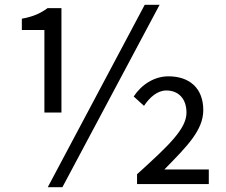

<svg xmlns="http://www.w3.org/2000/svg" viewBox="-20 -767 943 800"><path d="M165 -298H236V-733H178C148 -711 119 -698 71 -689V-642H165ZM179 13H240L645 -747H583ZM551 0H850V-61H665C758 -156 827 -224 827 -308C827 -400 769 -449 682 -449C623 -449 570 -415 537 -365L580 -326C604 -362 636 -390 673 -390C725 -390 757 -354 757 -298C757 -231 686 -163 551 -41Z"/></svg>

Font: Noto Sans JP Regular
Style: Regular
Weight: 400
Designer: Ryoko NISHIZUKA (kana & ideographs); Paul D. Hunt (Latin, Greek & Cyrillic); Wenlong ZHANG (bopomofo); Sandoll Communica
Foundry: Adobe Systems Incorporated
Version: Version 1.004;PS 1.004;hotconv 1.0.82;makeotf.lib2.5.63406